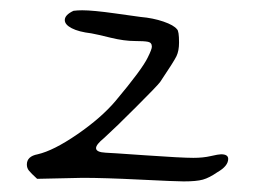

<svg xmlns="http://www.w3.org/2000/svg" viewBox="-20 -505 490 366"><path d="M401.4 -210.9Q396.5 -210.9 381.8 -207.5Q367.2 -204.1 348.6 -204.1Q326.2 -204.1 256.3 -209Q186.5 -213.9 181.6 -213.9Q163.1 -214.8 163.1 -222.7Q163.1 -229.5 178.7 -242.2Q200.2 -261.7 239.7 -301.3Q279.3 -340.8 285.2 -348.6Q311.5 -387.7 316.4 -397.9Q321.3 -408.2 321.3 -423.8Q321.3 -446.3 317.4 -449.2Q311.5 -457 291.5 -463.9Q271.5 -470.7 248 -472.7Q241.2 -473.6 199.2 -479.5Q157.2 -485.4 136.7 -485.4Q127.9 -485.4 120.1 -484.4Q103.5 -476.6 103.5 -466.8Q103.5 -458 116.7 -451.2Q129.9 -444.3 154.3 -441.4Q165 -439.5 190.9 -433.1Q216.8 -426.8 237.3 -426.8Q254.9 -426.8 262.2 -425.3Q269.5 -423.8 269.5 -416Q269.5 -411.1 261.7 -395.5Q251 -373 200.2 -312.5Q172.9 -280.3 127.4 -249Q82 -217.8 51.8 -210.9Q31.2 -207 31.2 -191.4Q31.2 -184.6 35.2 -179.7Q39.1 -174.8 50.8 -164.1Q131.8 -166 137.7 -166Q178.7 -166 247.1 -162.6Q315.4 -159.2 330.1 -159.2Q354.5 -159.2 366.7 -162.6Q378.9 -166 394.5 -176.8Q415 -188.5 415 -202.1Q415 -210.9 401.4 -210.9Z"/></svg>

Font: 辰宇落雁體 Thin Monospaced
Style: Regular
Weight: 100
Designer: Written by Liu, Wei-Chen; Created by Wang, Li-Yu.
Version: Version 1.000